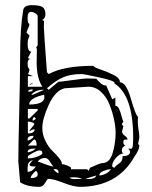

<svg xmlns="http://www.w3.org/2000/svg" viewBox="-20 -721 590 744"><path d="M58 -15Q55 -51 51 -95Q51 -149 54.5 -287Q58 -425 58 -504Q58 -613 70 -682Q73 -701 103 -701Q134 -701 145 -693.5Q156 -686 156 -666Q156 -650 144 -644L151 -639Q150 -635 150 -616Q150 -607 153 -564Q156 -521 159 -481L162 -441L169 -434Q227 -466 342 -466Q344 -460 370 -451.5Q396 -443 420.5 -430.5Q445 -418 445 -402Q469 -402 487.5 -337.5Q506 -273 515 -268Q514 -265 514 -247Q514 -236 517 -217.5Q520 -199 520 -188Q520 -187 517.5 -175.5Q515 -164 515 -163Q520 -158 520 -157Q520 -141 501 -114Q435 3 289 3Q266 3 226 -12.5Q186 -28 166 -28Q164 -28 155 -12.5Q146 3 133 3Q84 3 58 -15ZM249 -33Q255 -27 269 -27Q273 -27 283.5 -27.5Q294 -28 299 -28Q286 -34 264 -34Q262 -34 256 -33.5Q250 -33 249 -33ZM353 -41 310 -28Q311 -28 316 -28L320 -27Q349 -27 353 -41ZM119 -59Q99 -42 99 -31Q126 -31 126 -45Q126 -56 119 -59ZM406 -65Q397 -65 381 -58.5Q365 -52 365 -43L366 -41Q394 -44 410 -65ZM187 -65Q200 -50 207 -50Q207 -66 194 -66ZM108 -102Q104 -100 100.5 -98Q97 -96 94.5 -94Q92 -92 90.5 -89Q89 -86 88.5 -84Q88 -82 87.5 -77.5Q87 -73 87 -71Q87 -69 87 -63Q87 -57 87 -55Q105 -55 119 -76H110Q94 -76 94 -84ZM220 -85Q227 -85 241 -79.5Q255 -74 255 -71V-65H318L323 -59L329 -71Q368 -89 376 -89Q405 -89 416.5 -128Q428 -167 428 -206Q428 -229 422 -257.5Q416 -286 404.5 -315.5Q393 -345 371.5 -365Q350 -385 323 -385Q315 -385 231 -379Q195 -371 169.5 -316Q144 -261 144 -225Q144 -199 156 -175Q168 -151 182 -137.5Q196 -124 208 -109.5Q220 -95 220 -85ZM415 -80 414 -79Q414 -77 417 -74Q420 -71 423 -71Q429 -79 438 -85Q447 -91 451 -97Q455 -103 455 -116Q484 -116 484 -133Q484 -138 477 -145H490Q496 -145 496 -188Q496 -352 423 -398Q424 -399 424 -400Q424 -408 365 -421Q306 -434 295 -434Q253 -434 223.5 -421Q194 -408 162 -379L169 -373L206 -404Q213 -404 259.5 -410.5Q306 -417 318 -417Q320 -417 335.5 -416.5Q351 -416 353 -416Q375 -390 387 -390Q388 -390 390 -390L391 -391L415 -336L427 -343V-311Q436 -311 441.5 -299Q447 -287 451 -271Q455 -255 458 -250L452 -240Q452 -238 458 -232Q458 -230 455.5 -221.5Q453 -213 453 -212Q453 -202 463.5 -195Q474 -188 474 -180Q473 -180 469.5 -180Q466 -180 465 -180Q464 -180 461.5 -179Q459 -178 458.5 -175.5Q458 -173 458 -169Q458 -160 466 -157Q452 -151 452 -138Q452 -129 458 -126Q444 -126 429.5 -109.5Q415 -93 415 -80ZM126 -95Q128 -95 153 -85.5Q178 -76 187 -76Q183 -79 174 -94Q165 -109 154 -109Q137 -109 126 -95ZM132 -138Q125 -138 106.5 -128Q88 -118 88 -114V-107Q102 -107 115.5 -111Q129 -115 136.5 -119.5Q144 -124 144 -126Q144 -134 141 -136Q138 -138 132 -138ZM110 -145Q87 -145 87 -131Q101 -131 119 -145ZM112 -181 88 -157H122Q122 -179 112 -181ZM110 -195Q87 -195 87 -181Q88 -177 88 -176Q110 -183 110 -195ZM88 -250V-204Q114 -204 114 -220Q105 -220 94 -212Q94 -216 103.5 -227Q113 -238 113 -240Q113 -244 104 -247Q95 -250 88 -250ZM112 -268Q106 -262 106 -254Q114 -254 119 -262ZM88 -299V-262H94L126 -293V-299ZM151 -354Q93 -341 93 -316Q152 -316 152 -345ZM147 -373Q118 -373 101 -354H108Q109 -354 151 -373ZM101 -374Q91 -374 88 -367L94 -366Q105 -366 108 -373L105 -374Q102 -374 101 -374ZM88 -426V-385H144Q122 -419 122 -479Q122 -488 122.5 -506.5Q123 -525 123 -534H119L126 -546V-658Q126 -664 117 -669.5Q108 -675 101 -675Q87 -675 87 -654Q87 -643 88 -637.5Q89 -632 90.5 -631Q92 -630 93 -629Q94 -628 94 -626Q94 -622 88.5 -610Q83 -598 83 -595Q83 -594 88.5 -589Q94 -584 94 -583Q94 -580 90.5 -572.5Q87 -565 87 -552Q87 -521 101 -521L88 -496L101 -491Q100 -491 98 -492H97Q87 -492 87 -474Q87 -462 90.5 -457.5Q94 -453 94 -452Q94 -443 88 -434L108 -426ZM105 -398H108L94 -391Q98 -398 105 -398Z"/></svg>

Font: CabinSketch
Style: Regular
Weight: 400
Designer: Pablo Impallari
Foundry: Pablo Impallari. www.impallari.com Igino Marini. www.ikern.com
Version: Version 1.002